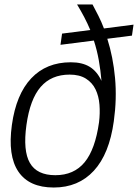

<svg xmlns="http://www.w3.org/2000/svg" viewBox="-20 -828 616 857"><path d="M257 -678 383 -694Q371 -723 356 -751.5Q341 -780 324 -808H393Q406 -784 419.5 -757Q433 -730 444 -701L576 -718L569 -669L459 -655Q485 -573 493.5 -480Q502 -387 488 -287Q468 -141 399 -66Q330 9 220 9Q110 9 62 -62Q14 -133 33 -270Q52 -407 119.5 -478.5Q187 -550 296 -550Q347 -550 380 -530Q413 -510 433 -467Q429 -514 421 -559Q413 -604 399 -647L250 -628ZM227 -46Q310 -46 357.5 -103.5Q405 -161 422 -282Q427 -322 424 -360.5Q421 -399 406.5 -429Q392 -459 363.5 -477Q335 -495 291 -495Q209 -495 161.5 -440Q114 -385 98 -270Q82 -155 113.5 -100.5Q145 -46 227 -46Z"/></svg>

Font: Plata Sans Light
Style: Italic
Weight: 300
Italic angle: -8°
Designer: Pablo Impallari, Andres Torresi, & Cristiano Sobral
Foundry: Pablo Impallari, Andres Torresi, & Cristiano Sobral
Version: Version 1.00;December 28, 2019;FontCreator 12.0.0.2547 64-bi